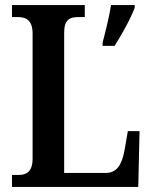

<svg xmlns="http://www.w3.org/2000/svg" viewBox="-20 -734 598 754"><path d="M27 0H523L528 -219H482L469 -144C459 -88 439 -55 396 -55H232V-605C232 -655 251 -667 288 -667H313V-714H27V-667H50C82 -667 108 -655 108 -602V-110C108 -59 82 -47 54 -47H27ZM383 -567V-554H430C457 -596 494 -662 509 -704V-714H416C409 -668 394 -609 383 -567Z"/></svg>

Font: Noto Serif Sinhala Condensed SemiBold
Style: Regular
Weight: 600
Width: 3
Designer: Jelle Bosma - Monotype Design Team
Foundry: Monotype Imaging Inc.
Version: Version 2.007